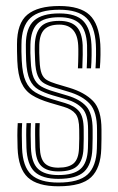

<svg xmlns="http://www.w3.org/2000/svg" viewBox="-20 -628 403 655"><path d="M179 -43.2Q140 -43.2 121 -61.6Q102 -80 100.5 -125.2Q100 -148 99.8 -167.4Q99.5 -186.8 100.5 -208H115.5Q114.5 -186.5 114.8 -167.9Q115 -149.2 115.8 -125.8Q116.8 -88.2 131.6 -72.1Q146.5 -56 179 -56Q215 -56 231.6 -71Q248.2 -86 249.5 -122.2Q250.5 -144.5 250.4 -155.2Q250.2 -166 250.2 -186.2Q250.2 -224 237.6 -239.8Q225 -255.5 197.8 -263.5L150.2 -277.5Q113 -288.5 89.1 -303.5Q65.2 -318.5 53.1 -345.6Q41 -372.8 39 -420.5Q38.2 -440.8 38.1 -452Q38 -463.2 38 -477.2Q38 -548.8 73.5 -578.1Q109 -607.5 182.2 -607.5Q253.2 -607.5 285.5 -577.1Q317.8 -546.8 322.2 -477.2Q323 -465.5 322.8 -440.5Q322.5 -415.5 320.5 -394.8H305.8Q307.5 -416.8 307.6 -441.1Q307.8 -465.5 307 -476.8Q303.5 -538.8 274.8 -566.8Q246 -594.8 182.2 -594.8Q113.8 -594.8 83.5 -566.5Q53.2 -538.2 53.2 -475.8Q53 -463.8 53.1 -451.2Q53.2 -438.8 54.2 -420.8Q56.5 -375.2 67.9 -350.5Q79.2 -325.8 100.6 -313Q122 -300.2 154.8 -290.5L201.8 -276.5Q234.8 -266.8 250.1 -248Q265.5 -229.2 265.5 -186.2Q265.5 -164 265.6 -153.9Q265.8 -143.8 264.8 -121.5Q263.2 -81.2 244.1 -62.2Q225 -43.2 179 -43.2ZM179 -17.8Q124 -17.8 98.2 -42Q72.5 -66.2 70.2 -124.2Q69.5 -145 69.4 -166.6Q69.2 -188.2 70.5 -208H85.5Q84.5 -188.2 84.6 -167.1Q84.8 -146 85.5 -124.8Q87.2 -73 109.8 -51.9Q132.2 -30.8 179 -30.8Q230.5 -30.8 254.4 -51.4Q278.2 -72 280 -122Q280.8 -140 280.6 -153.9Q280.5 -167.8 280.5 -186.2Q280.5 -237 261.1 -257.9Q241.8 -278.8 205.5 -289.5L159 -303Q130.5 -311.5 111.2 -322.5Q92 -333.5 81.6 -356Q71.2 -378.5 69.2 -420.8Q68.5 -436.8 68.4 -450Q68.2 -463.2 68.2 -475.5Q68.5 -533 96 -557.6Q123.5 -582.2 182.2 -582.2Q239.5 -582.2 264.2 -556.2Q289 -530.2 292 -476Q292.8 -462.8 292.5 -438.5Q292.2 -414.2 290.5 -394.8H275.8Q277 -414 277.2 -439.9Q277.5 -465.8 277 -474.2Q274.5 -525.5 251.8 -547.4Q229 -569.2 182.2 -569.2Q130.2 -569.2 107.6 -547Q85 -524.8 83.8 -476.2Q83.2 -458.2 83.6 -447.6Q84 -437 84.8 -421Q86.2 -382.8 94.9 -362.9Q103.5 -343 120.4 -333.2Q137.2 -323.5 163 -316L209.2 -302.2Q252.5 -289.5 274.2 -265.4Q296 -241.2 296 -186.2Q296 -170.8 296 -156.1Q296 -141.5 295.2 -121.5Q293.2 -66.8 266.9 -42.2Q240.5 -17.8 179 -17.8ZM179 7.5Q107.8 7.5 75.1 -22.6Q42.5 -52.8 40 -123Q39.2 -144.8 39.2 -166Q39.2 -187.2 40.5 -208H55.5Q54.2 -188.5 54.4 -166.6Q54.5 -144.8 55.2 -123.5Q57.5 -59 86.9 -32.1Q116.2 -5.2 179 -5.2Q248.8 -5.2 278.6 -32.6Q308.5 -60 310.5 -121Q311.2 -143.2 311.1 -153.6Q311 -164 311 -186.2Q311 -246.8 286.2 -273.9Q261.5 -301 213 -315.2L167.2 -329Q145 -335.5 130.6 -343.8Q116.2 -352 108.8 -369.5Q101.2 -387 99.8 -421.2Q99.2 -439 98.8 -449.2Q98.2 -459.5 98.8 -475.2Q100.2 -516 118.8 -536.4Q137.2 -556.8 182.2 -556.8Q221 -556.8 240.4 -537.6Q259.8 -518.5 262 -474Q262.5 -464.5 262.2 -441Q262 -417.5 260.8 -394.8H245.8Q247 -417 247.2 -440.8Q247.5 -464.5 246.8 -473.5Q242.8 -544 182.2 -544Q148.2 -544 131.8 -527.9Q115.2 -511.8 114 -475Q113.5 -458.5 113.9 -447.9Q114.2 -437.2 115 -421.5Q116.2 -391.8 122.1 -376.9Q128 -362 139.9 -355Q151.8 -348 171.5 -342L216.8 -328.5Q268.8 -312.8 297.5 -283.4Q326.2 -254 326.2 -186.2Q326.2 -163.8 326.2 -153.4Q326.2 -143 325.5 -120.8Q323.5 -54.5 291 -23.5Q258.5 7.5 179 7.5Z"/></svg>

Font: Big Shoulders Inline Text
Style: Regular
Weight: 400
Designer: Patric King
Foundry: XO Type Co
Version: Version 1.000